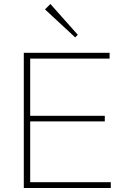

<svg xmlns="http://www.w3.org/2000/svg" viewBox="-20 -940 628 960"><path d="M99 0V-676H131V0ZM117 0V-29H534V0ZM117 -333V-361H504V-333ZM117 -647V-676H528V-647ZM356 -753 205 -893 232 -920 369 -766Z"/></svg>

Font: Marine Company Thin
Style: Regular
Weight: 100
Designer: Rodrigo Fuenzalida
Foundry: fragTYPE
Version: Version 1.000